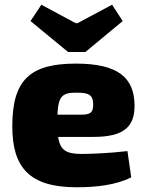

<svg xmlns="http://www.w3.org/2000/svg" viewBox="-20 -780 616 812"><path d="M341 -560 499 -691 454 -760 308 -682H300L155 -760L109 -691L268 -560ZM324 -129C260 -129 234 -145 226 -201H375C504 -201 550 -244 549 -335C548 -451 480 -511 301 -511C107 -511 32 -442 32 -246C32 -71 105 12 304 12C385 12 470 3 535 -30L519 -141C441 -132 367 -129 324 -129ZM306 -388C356 -388 374 -378 374 -339C374 -308 367 -295 324 -295H223C226 -375 245 -389 306 -388Z"/></svg>

Font: Exo 2 Extra Bold
Style: Regular
Weight: 800
Designer: Natanael Gama
Version: Version 1.001;PS 001.001;hotconv 1.0.88;makeotf.lib2.5.64775